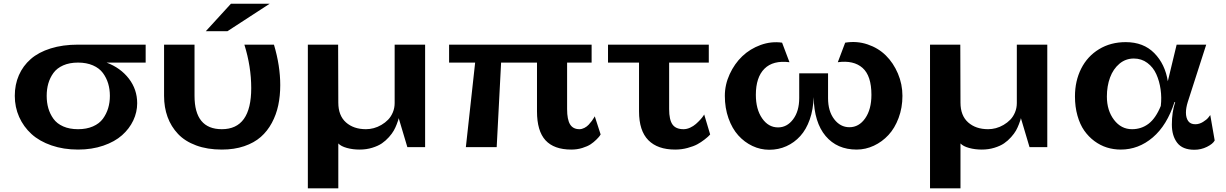

<svg xmlns="http://www.w3.org/2000/svg" viewBox="-20 -797 6640 1040"><path d="M769 -458H557.1Q632.8 -429.7 678 -371.1Q723.1 -312.5 723.1 -237.8Q723.1 -189.5 701.9 -144.5Q680.7 -99.6 641.1 -64.5Q601.6 -29.3 539.8 -8.1Q478 13.2 402.8 13.2Q324.2 13.2 259 -9.3Q193.8 -31.7 150.6 -71Q107.4 -110.4 83.7 -163.6Q60.1 -216.8 60.1 -277.8Q60.1 -338.9 82.3 -389.6Q104.5 -440.4 146.7 -477.3Q189 -514.2 254.4 -534.7Q319.8 -555.2 402.8 -555.2H769ZM402.8 -97.2Q448.7 -97.2 483.4 -112.3Q518.1 -127.4 537.4 -153.8Q556.6 -180.2 565.9 -211.2Q575.2 -242.2 575.2 -277.8Q575.2 -313.5 565.9 -344.5Q556.6 -375.5 537.4 -401.6Q518.1 -427.7 483.4 -442.9Q448.7 -458 402.8 -458Q356.4 -458 322.3 -442.9Q288.1 -427.7 269.3 -401.6Q250.5 -375.5 241.7 -344.7Q232.9 -314 232.9 -277.8Q232.9 -241.7 241.7 -210.9Q250.5 -180.2 269.3 -153.8Q288.1 -127.4 322.3 -112.3Q356.4 -97.2 402.8 -97.2Z M1231 -776.9H1440.9L1211.9 -627.9H1094.7ZM1181.6 -97.2Q1340.8 -97.2 1340.8 -319.8Q1340.8 -436.5 1303.7 -555.2H1463.9Q1498 -440.9 1498 -335.9Q1498 -277.8 1487.3 -227.1Q1476.6 -176.3 1452.6 -131.6Q1428.7 -86.9 1392.6 -55.2Q1356.4 -23.4 1302.7 -5.1Q1249 13.2 1181.6 13.2Q1103 13.2 1042.5 -9.3Q981.9 -31.7 944.3 -71.5Q906.7 -111.3 887.7 -163.3Q868.7 -215.3 868.7 -277.8V-555.2H1033.7V-277.8Q1033.7 -97.2 1181.6 -97.2Z M1647.5 223.1V-555.2H1811.5L1812.5 -241.2Q1812.5 -170.9 1854 -134Q1895.5 -97.2 1962.4 -97.2Q1982.9 -97.2 2004.2 -102.8Q2025.4 -108.4 2045.9 -120.4Q2066.4 -132.3 2082.3 -148.7Q2098.1 -165 2107.9 -188.5Q2117.7 -211.9 2117.7 -238.8V-555.2H2282.7V0H2186.5L2139.6 -157.2Q2139.2 -153.8 2137.5 -147.7Q2135.7 -141.6 2128.9 -123.8Q2122.1 -106 2113 -89.8Q2104 -73.7 2086.7 -54.2Q2069.3 -34.7 2048.6 -20.5Q2027.8 -6.3 1996.1 3.4Q1964.4 13.2 1927.7 13.2Q1891.1 13.2 1859.1 4.4Q1827.1 -4.4 1812.5 -20V223.1Z M2503.4 0 2553.7 -458H2412.6V-555.2H3184.6V-458H3051.8V-206.1Q3051.8 -149.4 3067.9 -123.3Q3084 -97.2 3118.7 -97.2Q3131.8 -97.2 3145.5 -104.2Q3159.2 -111.3 3168.7 -121.6Q3178.2 -131.8 3186 -142.3Q3193.8 -152.8 3197.8 -160.2L3201.7 -167L3233.4 -68.8Q3231.4 -65.4 3227.8 -60.1Q3224.1 -54.7 3210 -40.5Q3195.8 -26.4 3179.2 -15.4Q3162.6 -4.4 3134.5 4.4Q3106.4 13.2 3074.7 13.2Q2981 13.2 2934.8 -37.1Q2888.7 -87.4 2888.7 -193.8V-458H2694.3L2670.4 0Z M3273.4 -458V-555.2H3819.3V-458H3604.5V-206.1Q3604.5 -148.4 3622.6 -122.8Q3640.6 -97.2 3682.6 -97.2Q3700.2 -97.2 3718.3 -105.5Q3736.3 -113.8 3749.5 -125.5Q3762.7 -137.2 3773.2 -148.7Q3783.7 -160.2 3789.1 -168.5L3794.4 -176.8L3826.7 -68.8Q3823.7 -65.4 3818.6 -60.1Q3813.5 -54.7 3795.4 -40.5Q3777.3 -26.4 3757.1 -15.4Q3736.8 -4.4 3704.3 4.4Q3671.9 13.2 3637.2 13.2Q3542 13.2 3491.7 -37.8Q3441.4 -88.9 3441.4 -193.8V-458Z M4465.3 -399.9V-265.1Q4465.3 -194.8 4498.5 -151.4Q4531.7 -107.9 4581.1 -107.9Q4632.8 -107.9 4666.5 -156.2Q4700.2 -204.6 4700.2 -283.2Q4700.2 -386.7 4652.1 -429.2Q4604 -471.7 4518.1 -460L4558.1 -565.9Q4621.1 -576.2 4679.2 -556.6Q4737.3 -537.1 4778.3 -496.6Q4819.3 -456.1 4843.8 -398.4Q4868.2 -340.8 4868.2 -277.8Q4868.2 -213.4 4847.4 -158Q4826.7 -102.5 4792.5 -65.7Q4758.3 -28.8 4713.4 -7.8Q4668.5 13.2 4620.1 13.2Q4514.2 13.2 4452.1 -60.3Q4390.1 -133.8 4387.2 -271Q4385.3 -204.1 4366.2 -149.9Q4347.2 -95.7 4314.9 -60.1Q4282.7 -24.4 4239.7 -5.1Q4196.8 14.2 4147 14.2Q4099.1 14.2 4055.7 -6.3Q4012.2 -26.9 3979 -63.7Q3945.8 -100.6 3926 -156.2Q3906.2 -211.9 3906.2 -277.8Q3906.2 -338.4 3932.4 -395.3Q3958.5 -452.1 4000.7 -492.4Q4043 -532.7 4100.3 -553.5Q4157.7 -574.2 4216.3 -565.9L4256.3 -460Q4167.5 -471.2 4120.8 -424.8Q4074.2 -378.4 4074.2 -283.2Q4074.2 -205.1 4108.2 -156Q4142.1 -106.9 4194.3 -106.9Q4243.2 -106.9 4276.1 -150.9Q4309.1 -194.8 4309.1 -266.1V-399.9Z M5017.6 223.1V-555.2H5181.6L5182.6 -241.2Q5182.6 -170.9 5224.1 -134Q5265.6 -97.2 5332.5 -97.2Q5353 -97.2 5374.3 -102.8Q5395.5 -108.4 5416 -120.4Q5436.5 -132.3 5452.4 -148.7Q5468.3 -165 5478 -188.5Q5487.8 -211.9 5487.8 -238.8V-555.2H5652.8V0H5556.6L5509.8 -157.2Q5509.3 -153.8 5507.6 -147.7Q5505.9 -141.6 5499 -123.8Q5492.2 -106 5483.2 -89.8Q5474.1 -73.7 5456.8 -54.2Q5439.5 -34.7 5418.7 -20.5Q5397.9 -6.3 5366.2 3.4Q5334.5 13.2 5297.9 13.2Q5261.2 13.2 5229.2 4.4Q5197.3 -4.4 5182.6 -20V223.1Z M6413.6 -244.1Q6403.8 -212.4 6403.8 -187Q6403.8 -158.7 6416 -141.4Q6428.2 -124 6454.6 -124Q6476.1 -124 6496.3 -136.5Q6516.6 -148.9 6525.9 -161.1L6535.6 -173.8L6559.6 -36.1Q6549.8 -17.6 6517.8 -1.7Q6485.8 14.2 6449.7 14.2Q6385.3 14.2 6356.4 -23.7Q6327.6 -61.5 6327.6 -122.1Q6327.6 -190.4 6345.7 -244.1H6341.8Q6301.3 -118.2 6224.1 -52.5Q6147 13.2 6050.8 13.2Q6011.7 13.2 5975.8 2Q5939.9 -9.3 5908.2 -32.7Q5876.5 -56.2 5853 -89.6Q5829.6 -123 5816.2 -170.7Q5802.7 -218.3 5802.7 -274.9Q5802.7 -358.4 5836.4 -425.3Q5870.1 -492.2 5933.1 -530.5Q5996.1 -568.8 6077.6 -568.8Q6173.8 -568.8 6232.4 -509.3Q6291 -449.7 6305.7 -356.9L6353.5 -555.2H6513.7ZM5975.6 -273.9Q5975.6 -198.7 6014.2 -147.9Q6052.7 -97.2 6111.8 -97.2Q6162.6 -97.2 6201.4 -126.7Q6240.2 -156.2 6267.6 -223.1Q6272.9 -267.6 6266.6 -312.5Q6260.3 -357.4 6243.4 -395Q6226.6 -432.6 6194.8 -456.3Q6163.1 -480 6121.6 -480Q6077.1 -480 6043.5 -451.7Q6009.8 -423.3 5992.7 -377Q5975.6 -330.6 5975.6 -273.9Z"/></svg>

Font: Sporting Grotesque
Style: Bold
Weight: 700
Designer: Lucas LE BIHAN
Foundry: Lucas LE BIHAN
Version: Version 2.002;PS 2.2;hotconv 1.0.88;makeotf.lib2.5.647800